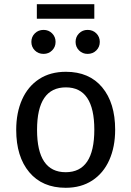

<svg xmlns="http://www.w3.org/2000/svg" viewBox="-20 -880 624 912"><path d="M527 -264Q527 -182 499 -119.5Q471 -57 418 -22.5Q365 12 292 12Q181 12 119 -62Q57 -136 57 -263Q57 -345 85 -407.5Q113 -470 166 -504.5Q219 -539 293 -539Q404 -539 465.5 -465Q527 -391 527 -264ZM156 -263Q156 -62 292 -62Q428 -62 428 -264Q428 -465 293 -465Q156 -465 156 -263ZM244 -681Q244 -657 227.5 -640.5Q211 -624 187 -624Q162 -624 145.5 -640.5Q129 -657 129 -681Q129 -705 145.5 -721.5Q162 -738 187 -738Q211 -738 227.5 -721.5Q244 -705 244 -681ZM454 -681Q454 -657 437.5 -640.5Q421 -624 396 -624Q372 -624 355.5 -640.5Q339 -657 339 -681Q339 -705 355.5 -721.5Q372 -738 396 -738Q421 -738 437.5 -721.5Q454 -705 454 -681ZM155 -791V-860H428V-791Z"/></svg>

Font: FiraGO
Style: Regular
Weight: 400
Designer: bBox Type
Foundry: bBox Type GmbH
Version: Version 1.001;April 20, 2020;FontCreator 12.0.0.2555 64-bit